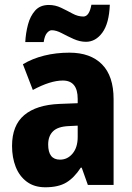

<svg xmlns="http://www.w3.org/2000/svg" viewBox="-20 -783 558 813"><path d="M274 -560Q363 -560 412 -510.5Q461 -461 461 -363V0H352L326 -73H322Q294 -30 260.5 -10Q227 10 172 10Q125 10 93.5 -13.5Q62 -37 46.5 -76.5Q31 -116 31 -165Q31 -252 82.5 -295.5Q134 -339 232 -343L309 -346V-364Q309 -442 246 -442Q193 -442 119 -402L77 -511Q117 -535 167 -547.5Q217 -560 274 -560ZM270 -249Q225 -247 204.5 -227Q184 -207 184 -171Q184 -107 234 -107Q266 -107 287.5 -133Q309 -159 309 -203V-251ZM87 -605Q89 -643 98.5 -679Q108 -715 129 -738.5Q150 -762 187 -762Q214 -762 239 -750Q264 -738 287 -725.5Q310 -713 333 -713Q358 -713 367 -763H445Q442 -684 413.5 -645Q385 -606 344 -606Q318 -606 291.5 -618Q265 -630 241.5 -642.5Q218 -655 199 -655Q189 -655 179 -643.5Q169 -632 165 -605Z"/></svg>

Font: Noto Sans Arabic UI Cn XBd
Style: Regular
Weight: 800
Width: 3
Designer: Monotype Design Team, Nadine Chahine and Nizar Qandah
Foundry: Monotype Imaging Inc.
Version: Version 2.010; ttfautohint (v1.8.4.7-5d5b)